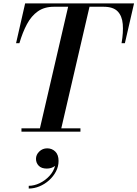

<svg xmlns="http://www.w3.org/2000/svg" viewBox="-20 -770 804 1123"><path d="M190.5 159.2Q190.5 134.8 209.7 116.2Q228.9 97.6 256.1 97.6Q284.1 97.6 303.3 116.4Q322.5 135.2 322.5 171.2Q322.5 204 307.3 233Q292.1 262 266.9 284.6Q241.7 307.2 210.7 320Q179.7 332.8 148.1 332.8V316.8Q179.7 316.8 211.9 301.4Q244.1 286 268.7 259.6Q293.3 233.2 302.1 200.4Q281.3 216 253.7 216Q222.5 216 206.5 199.4Q190.5 182.8 190.5 159.2ZM105.5 -19.5H213.5L378.5 -730.5H295.5Q239.5 -730.5 201.2 -703.5Q163 -676.5 137.5 -628.5Q112 -580.5 93.5 -517.5H74L127 -750H764L710.5 -517.5H691Q702 -581 698 -629Q694 -677 667.8 -703.8Q641.5 -730.5 585.5 -730.5H503.5L338.5 -19.5H450.5V0H105.5Z"/></svg>

Font: Bodoni* 11pt Medium
Style: Italic
Weight: 500
Italic angle: -13°
Version: Version 2.3